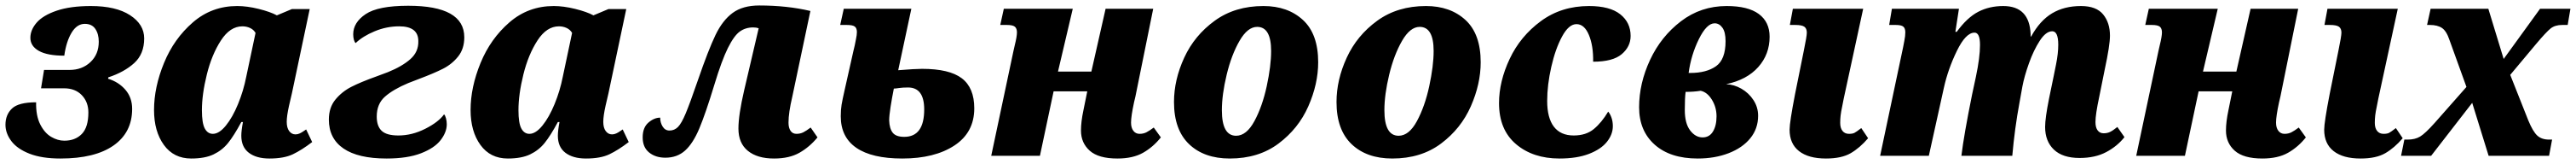

<svg xmlns="http://www.w3.org/2000/svg" viewBox="-20 -568 9415 598"><path d="M0 -113Q0 -150 24 -172.5Q48 -195 112 -195Q111 -146 127 -114.5Q143 -83 167 -69Q191 -55 215 -55Q255 -55 279 -79.5Q303 -104 303 -158Q303 -196 279 -221Q255 -246 214 -246H130L141 -313H234Q280 -313 310.5 -341.5Q341 -370 341 -416Q341 -444 328.5 -462.5Q316 -481 290 -481Q261 -481 241.5 -448.5Q222 -416 215 -365Q153 -365 122 -382.5Q91 -400 91 -430Q91 -459 114 -485.5Q137 -512 187 -529Q237 -546 312 -546Q404 -546 455.5 -512.5Q507 -479 507 -428Q507 -371 470.5 -338Q434 -305 376 -286L375 -281Q414 -269 438.5 -240.5Q463 -212 463 -171Q463 -85 395 -37.5Q327 10 201 10Q133 10 88 -7.5Q43 -25 21.5 -53.5Q0 -82 0 -113Z M543 -167Q543 -250 579.5 -338.5Q616 -427 685 -486.5Q754 -546 847 -546Q883 -546 925.5 -535.5Q968 -525 992 -512L1047 -535H1112L1047 -228Q1045 -221 1036.5 -183Q1028 -145 1028 -124Q1028 -102 1037 -90Q1046 -78 1060 -78Q1068 -78 1075.5 -81.5Q1083 -85 1088.5 -89Q1094 -93 1099 -96L1121 -50Q1083 -21 1050.5 -5.5Q1018 10 965 10Q917 10 889.5 -11Q862 -32 862 -73Q862 -92 868 -123H862Q835 -73 813.5 -46.5Q792 -20 760.5 -5Q729 10 679 10Q615 10 579 -39.5Q543 -89 543 -167ZM880 -288 914 -448Q907 -460 894 -466Q881 -472 866 -472Q821 -472 787.5 -420.5Q754 -369 736 -296.5Q718 -224 718 -166Q718 -119 728.5 -99.5Q739 -80 758 -80Q781 -80 805.5 -110Q830 -140 850 -188.5Q870 -237 880 -288Z M1182 -132Q1182 -176 1206 -205Q1230 -234 1264.5 -251.5Q1299 -269 1355 -289Q1380 -298 1398 -305Q1450 -326 1480 -352.5Q1510 -379 1509 -418Q1509 -472 1439 -472Q1393 -472 1349.5 -454Q1306 -436 1280 -411Q1276 -414 1273.5 -423Q1271 -432 1271 -443Q1271 -486 1316.5 -516.5Q1362 -547 1472 -547Q1677 -547 1677 -432Q1677 -390 1654.5 -362Q1632 -334 1599.5 -317.5Q1567 -301 1511 -280L1472 -265Q1417 -242 1387 -215.5Q1357 -189 1357 -143Q1357 -108 1375 -91Q1393 -74 1436 -74Q1486 -74 1534.5 -98.5Q1583 -123 1603 -151Q1607 -148 1610 -137Q1613 -126 1613 -115Q1613 -86 1590.5 -57Q1568 -28 1518.5 -9Q1469 10 1393 10Q1289 10 1235.5 -26.5Q1182 -63 1182 -132Z M1700 -167Q1700 -250 1736.5 -338.5Q1773 -427 1842 -486.5Q1911 -546 2004 -546Q2040 -546 2082.5 -535.5Q2125 -525 2149 -512L2204 -535H2269L2204 -228Q2202 -221 2193.5 -183Q2185 -145 2185 -124Q2185 -102 2194 -90Q2203 -78 2217 -78Q2225 -78 2232.5 -81.5Q2240 -85 2245.5 -89Q2251 -93 2256 -96L2278 -50Q2240 -21 2207.5 -5.5Q2175 10 2122 10Q2074 10 2046.5 -11Q2019 -32 2019 -73Q2019 -92 2025 -123H2019Q1992 -73 1970.5 -46.5Q1949 -20 1917.5 -5Q1886 10 1836 10Q1772 10 1736 -39.5Q1700 -89 1700 -167ZM2037 -288 2071 -448Q2064 -460 2051 -466Q2038 -472 2023 -472Q1978 -472 1944.5 -420.5Q1911 -369 1893 -296.5Q1875 -224 1875 -166Q1875 -119 1885.5 -99.5Q1896 -80 1915 -80Q1938 -80 1962.5 -110Q1987 -140 2007 -188.5Q2027 -237 2037 -288Z M2679 -99Q2679 -149 2700 -239L2753 -465Q2744 -468 2733 -468Q2705 -468 2684 -453Q2663 -438 2640.5 -393Q2618 -348 2591 -259Q2559 -154 2536 -99.5Q2513 -45 2484 -19Q2455 7 2412 7Q2376 7 2352.5 -12Q2329 -31 2329 -67Q2329 -103 2350 -121Q2371 -139 2393 -139Q2393 -121 2402 -106.5Q2411 -92 2427 -92Q2445 -92 2458 -105Q2471 -118 2486.5 -155Q2502 -192 2531 -276Q2569 -386 2595 -440Q2621 -494 2658 -521Q2695 -548 2755 -548Q2857 -548 2942 -528L2876 -216Q2862 -157 2862 -121Q2862 -102 2869.5 -91Q2877 -80 2891 -80Q2905 -80 2916 -85.5Q2927 -91 2943 -103L2968 -67Q2939 -32 2902 -11Q2865 10 2809 10Q2748 10 2713.5 -18Q2679 -46 2679 -99Z M3053 -144Q3053 -168 3056 -186Q3059 -204 3067 -239L3099 -381L3104 -402Q3105 -408 3108.5 -424.5Q3112 -441 3112 -451Q3112 -465 3104.5 -471Q3097 -477 3075 -477H3051L3064 -536H3311L3263 -312Q3325 -317 3350 -317Q3450 -317 3495.5 -282.5Q3541 -248 3541 -173Q3541 -85 3468.5 -37.5Q3396 10 3278 10Q3167 10 3110 -29Q3053 -68 3053 -144ZM3358 -169Q3358 -249 3299 -249Q3279 -249 3266 -247Q3253 -245 3247 -245Q3240 -210 3235 -178Q3230 -146 3230 -129Q3231 -99 3243 -84Q3255 -69 3285 -69Q3358 -69 3358 -169Z M3931 -92Q3931 -124 3940 -166L3954 -235H3831L3781 0H3603L3684 -381L3689 -403Q3697 -435 3697 -450Q3697 -464 3689.5 -470.5Q3682 -477 3660 -477H3636L3649 -536H3901L3847 -307H3969L4021 -536H4195L4130 -216L4125 -195Q4114 -144 4114 -121Q4114 -102 4122.5 -91Q4131 -80 4145 -80Q4159 -80 4170 -85.5Q4181 -91 4197 -103L4223 -67Q4195 -32 4158 -11Q4121 10 4064 10Q3995 10 3963 -18.5Q3931 -47 3931 -92Z M4271 -196Q4271 -277 4308.5 -358Q4346 -439 4420 -492.5Q4494 -546 4598 -546Q4687 -546 4742.5 -495Q4798 -444 4798 -341Q4798 -262 4762 -180.5Q4726 -99 4653 -44.5Q4580 10 4475 10Q4381 10 4326 -42.5Q4271 -95 4271 -196ZM4626 -382Q4626 -470 4575 -470Q4540 -470 4510.5 -419Q4481 -368 4463.5 -295.5Q4446 -223 4446 -166Q4446 -73 4498 -73Q4536 -73 4565 -126.5Q4594 -180 4610 -254Q4626 -328 4626 -382Z M4865 -196Q4865 -277 4902.5 -358Q4940 -439 5014 -492.5Q5088 -546 5192 -546Q5281 -546 5336.5 -495Q5392 -444 5392 -341Q5392 -262 5356 -180.5Q5320 -99 5247 -44.5Q5174 10 5069 10Q4975 10 4920 -42.5Q4865 -95 4865 -196ZM5220 -382Q5220 -470 5169 -470Q5134 -470 5104.5 -419Q5075 -368 5057.5 -295.5Q5040 -223 5040 -166Q5040 -73 5092 -73Q5130 -73 5159 -126.5Q5188 -180 5204 -254Q5220 -328 5220 -382Z M5459 -192Q5459 -271 5498 -353.5Q5537 -436 5612 -491Q5687 -546 5788 -546Q5864 -546 5902 -516Q5940 -486 5940 -437Q5940 -398 5907.5 -370.5Q5875 -343 5803 -343Q5804 -401 5787.5 -440.5Q5771 -480 5742 -480Q5714 -480 5689.5 -435Q5665 -390 5650 -324Q5635 -258 5635 -200Q5635 -138 5659.5 -106Q5684 -74 5732 -74Q5777 -74 5805.5 -97.5Q5834 -121 5858 -161Q5865 -153 5870 -139Q5875 -125 5875 -108Q5875 -78 5853.5 -51Q5832 -24 5788 -7Q5744 10 5680 10Q5583 10 5521 -42.5Q5459 -95 5459 -192Z M5971 -177Q5971 -264 6011 -349.5Q6051 -435 6124 -490.5Q6197 -546 6291 -546Q6369 -546 6408.5 -517Q6448 -488 6448 -434Q6448 -370 6406.5 -323.5Q6365 -277 6289 -261Q6318 -260 6345 -244.5Q6372 -229 6389 -203Q6406 -177 6406 -146Q6406 -99 6377.5 -64Q6349 -29 6298.5 -9.5Q6248 10 6185 10Q6085 10 6028 -40.5Q5971 -91 5971 -177ZM6158 -302Q6217 -302 6252 -326.5Q6287 -351 6287 -418Q6287 -451 6275.5 -467Q6264 -483 6247 -483Q6218 -483 6189.5 -425.5Q6161 -368 6152 -302ZM6254 -144Q6254 -177 6237 -204.5Q6220 -232 6196 -237Q6171 -233 6141 -233Q6138 -212 6138 -167Q6138 -118 6157.5 -92.5Q6177 -67 6203 -67Q6228 -67 6241 -88.5Q6254 -110 6254 -144Z M6521 -95Q6521 -122 6541 -225L6573 -383Q6584 -436 6584 -449Q6584 -464 6575 -470.5Q6566 -477 6542 -477H6522L6533 -536H6790L6719 -209Q6718 -202 6713.5 -181Q6709 -160 6707.5 -147Q6706 -134 6706 -120Q6706 -101 6714.5 -90.5Q6723 -80 6738 -80Q6751 -80 6758 -83.5Q6765 -87 6783 -101L6808 -64Q6778 -29 6744.5 -9.5Q6711 10 6654 10Q6590 10 6555.5 -17Q6521 -44 6521 -95Z M7455 -105Q7455 -137 7469 -207L7486 -289Q7487 -294 7495 -333.5Q7503 -373 7503 -405Q7503 -454 7481 -454Q7458 -454 7435.5 -419.5Q7413 -385 7396 -337.5Q7379 -290 7372 -253L7361 -192Q7344 -101 7335 0H7149Q7158 -75 7188 -223L7202 -288Q7217 -359 7217 -404Q7217 -449 7197 -449Q7165 -449 7132.5 -382.5Q7100 -316 7085 -248L7030 0H6852L6936 -396Q6937 -402 6940.5 -419.5Q6944 -437 6944 -450Q6944 -465 6936.5 -471Q6929 -477 6909 -477H6885L6895 -536H7140L7127 -452H7132Q7170 -504 7210.5 -525Q7251 -546 7302 -546Q7398 -546 7402 -443V-435H7404Q7436 -493 7480.5 -519.5Q7525 -546 7586 -546Q7642 -546 7667 -515.5Q7692 -485 7692 -438Q7692 -403 7673 -315L7653 -216Q7639 -151 7639 -123Q7639 -103 7647 -92.5Q7655 -82 7669 -82Q7682 -82 7692.5 -87Q7703 -92 7719 -105L7745 -68Q7719 -35 7678.5 -13.5Q7638 8 7581 8Q7519 8 7487 -22.5Q7455 -53 7455 -105Z M8116 -92Q8116 -124 8125 -166L8139 -235H8016L7966 0H7788L7869 -381L7874 -403Q7882 -435 7882 -450Q7882 -464 7874.5 -470.5Q7867 -477 7845 -477H7821L7834 -536H8086L8032 -307H8154L8206 -536H8380L8315 -216L8310 -195Q8299 -144 8299 -121Q8299 -102 8307.5 -91Q8316 -80 8330 -80Q8344 -80 8355 -85.5Q8366 -91 8382 -103L8408 -67Q8380 -32 8343 -11Q8306 10 8249 10Q8180 10 8148 -18.5Q8116 -47 8116 -92Z M8475 -95Q8475 -122 8495 -225L8527 -383Q8538 -436 8538 -449Q8538 -464 8529 -470.5Q8520 -477 8496 -477H8476L8487 -536H8744L8673 -209Q8672 -202 8667.5 -181Q8663 -160 8661.5 -147Q8660 -134 8660 -120Q8660 -101 8668.5 -90.5Q8677 -80 8692 -80Q8705 -80 8712 -83.5Q8719 -87 8737 -101L8762 -64Q8732 -29 8698.5 -9.5Q8665 10 8608 10Q8544 10 8509.5 -17Q8475 -44 8475 -95Z M8768 -59H8780Q8807 -59 8825.5 -70Q8844 -81 8879 -120L8995 -251L8933 -422Q8922 -455 8905.5 -466Q8889 -477 8861 -477H8851L8864 -536H9075L9131 -353L9264 -536H9375L9365 -477H9345Q9319 -477 9303 -464.5Q9287 -452 9249 -407L9155 -295L9221 -129Q9238 -88 9254 -73.5Q9270 -59 9297 -59H9308L9297 0H9076L9016 -193L8866 0H8756Z"/></svg>

Font: Noto Serif NarrowBlack
Style: Italic
Weight: 900
Width: 4
Italic angle: -12°
Designer: Monotype Design Team
Foundry: Monotype Imaging Inc.
Version: Version 1.001